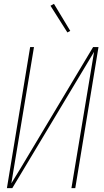

<svg xmlns="http://www.w3.org/2000/svg" viewBox="-20 -980 540 1000"><path d="M16 0 137 -735H157L39 -25L88 -105L465 -735H493L372 0H352L470 -710L44 0ZM331 -811 243 -950 261 -960 346 -819Z"/></svg>

Font: Iosevka Curly Thin Oblique
Style: Regular
Weight: 100
Italic angle: -9°
Monospace: yes
Designer: Belleve Invis
Foundry: Belleve Invis
Version: Version 11.1.0; ttfautohint (v1.8.3)